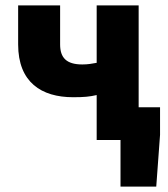

<svg xmlns="http://www.w3.org/2000/svg" viewBox="-20 -517 622 709"><path d="M337 0H425V172H557L571 -19V-121H492V-497H337V-285C320 -282 305 -279 284 -279C225 -279 202 -304 202 -353V-497H47V-353C47 -213 133 -158 250 -158C291 -158 311 -160 337 -166Z"/></svg>

Font: DAIFUKU Sans
Style: Bold
Weight: 700
Designer: Original font ‘Source Han Sans JP’ : Paul D. Hunt
Foundry: Daifuku
Version: Version 1.000